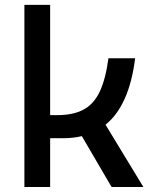

<svg xmlns="http://www.w3.org/2000/svg" viewBox="-20 -752 626 772"><path d="M78.1 0V-732.4H181.6V-289.1H210Q274.4 -289.1 315.9 -311.3Q357.4 -333.5 381.1 -383.8Q404.8 -434.1 416 -517.6H523.4Q499.5 -327.1 404.3 -250.5L556.6 0H428.7L309.1 -204.6Q274.4 -196.3 234.4 -196.3H181.6V0Z"/></svg>

Font: Cascadia Mono PL
Style: Regular
Weight: 400
Monospace: yes
Designer: Aaron Bell
Foundry: Saja Typeworks
Version: Version 2404.023; ttfautohint (v1.8.4)